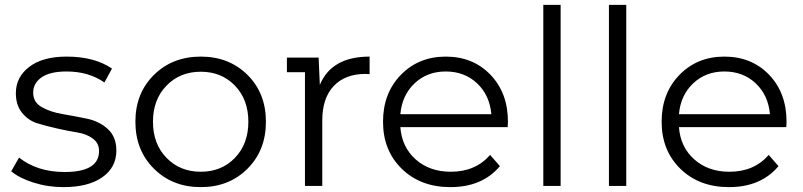

<svg xmlns="http://www.w3.org/2000/svg" viewBox="-20 -762 3290 787"><path d="M240 5Q176 5 117.5 -13.5Q59 -32 26 -60L58 -116Q133 -57 245 -57Q386 -57 386 -143Q386 -175 360.5 -194Q335 -213 297.5 -219Q260 -225 215.5 -235Q171 -245 133.5 -256.5Q96 -268 70.5 -299.5Q45 -331 45 -380Q45 -446 100 -488Q155 -530 253 -530Q367 -530 439 -481L408 -424Q343 -469 253 -469Q185 -469 150.5 -445Q116 -421 116 -382Q116 -343 151 -323Q186 -303 236 -294.5Q286 -286 336.5 -275.5Q387 -265 422 -233Q457 -201 457 -145Q457 -76 399.5 -35.5Q342 5 240 5Z M994.5 -70.5Q919 5 803 5Q687 5 611 -70.5Q535 -146 535 -263Q535 -380 611 -455Q687 -530 803 -530Q919 -530 994.5 -455Q1070 -380 1070 -263Q1070 -146 994.5 -70.5ZM662.5 -115Q718 -58 803 -58Q888 -58 943 -115Q998 -172 998 -263Q998 -354 943 -411Q888 -468 803 -468Q718 -468 662.5 -411Q607 -354 607 -263Q607 -172 662.5 -115Z M1291 -414Q1339 -530 1495 -530V-458Q1492 -458 1486 -458.5Q1480 -459 1478 -459Q1395 -459 1348 -409.5Q1301 -360 1301 -268V0H1230V-466H1156V-526H1286Z M2062 -263Q2062 -260 2061.5 -252.5Q2061 -245 2061 -241H1621Q1627 -159 1684 -108.5Q1741 -58 1828 -58Q1929 -58 1989 -127L2029 -81Q1957 5 1826 5Q1704 5 1627 -70Q1550 -145 1550 -263Q1550 -380 1623 -455Q1696 -530 1807 -530Q1919 -530 1990.5 -455.5Q2062 -381 2062 -263ZM1807 -469Q1731 -469 1679.5 -420.5Q1628 -372 1621 -294H1994Q1987 -372 1935.5 -420.5Q1884 -469 1807 -469Z M2207 0V-742H2278V0Z M2476 0V-742H2547V0Z M3204 -263Q3204 -260 3203.5 -252.5Q3203 -245 3203 -241H2763Q2769 -159 2826 -108.5Q2883 -58 2970 -58Q3071 -58 3131 -127L3171 -81Q3099 5 2968 5Q2846 5 2769 -70Q2692 -145 2692 -263Q2692 -380 2765 -455Q2838 -530 2949 -530Q3061 -530 3132.5 -455.5Q3204 -381 3204 -263ZM2949 -469Q2873 -469 2821.5 -420.5Q2770 -372 2763 -294H3136Q3129 -372 3077.5 -420.5Q3026 -469 2949 -469Z"/></svg>

Font: mBank
Style: Regular
Weight: 400
Designer: Julieta Ulanovsky
Foundry: Julieta Ulanovsky
Version: Version 7.200;PS 007.200;hotconv 1.0.88;makeotf.lib2.5.64775